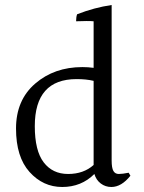

<svg xmlns="http://www.w3.org/2000/svg" viewBox="-20 -784 574 767"><path d="M286 -468Q119 -468 119 -280Q119 -182 154.5 -135.5Q190 -89 252 -89Q314 -89 354 -125V-461Q325 -468 286 -468ZM425 -37Q401 -37 382.5 -51Q364 -65 357 -89Q305 -37 228.5 -37Q152 -37 98 -97Q44 -157 44 -270.5Q44 -384 120.5 -450Q197 -516 309 -516Q332 -516 354 -513V-699Q344 -700 326 -700Q308 -700 284 -699Q284 -716 288 -727Q357 -754 426 -764V-143Q426 -113 433 -101Q440 -89 454.5 -89Q469 -89 494 -94L501 -82Q465 -37 425 -37Z"/></svg>

Font: Halant
Style: Regular
Weight: 400
Designer: Hitesh Malaviya (Devanagari), Satya Rajpurohit (Latin)
Foundry: Indian Type Foundry
Version: Version 1.100;PS 1.0;hotconv 1.0.78;makeotf.lib2.5.61930; tt